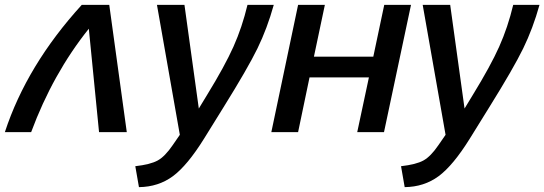

<svg xmlns="http://www.w3.org/2000/svg" viewBox="-39 -543 2237 789"><path d="M-19 0Q71 -275 297 -523H410L482 0H368L326 -425Q178 -240 89 0Z M517 140Q579 133 609 116.5Q639 100 671 53L700 11L606 -523H719L778 -97L812 -153Q885 -272 920.5 -351.5Q956 -431 978 -523H1086Q1059 -426 1019 -344Q979 -262 880 -103L800 26Q731 137 671.5 181Q612 225 532 226Z M1076 0 1186 -523H1296L1251 -310H1495L1540 -523H1650L1539 0H1429L1477 -225H1233L1186 0Z M1609 140Q1671 133 1701 116.5Q1731 100 1763 53L1792 11L1698 -523H1811L1870 -97L1904 -153Q1977 -272 2012.5 -351.5Q2048 -431 2070 -523H2178Q2151 -426 2111 -344Q2071 -262 1972 -103L1892 26Q1823 137 1763.5 181Q1704 225 1624 226Z"/></svg>

Font: Raleway-v4020 SemiBold
Style: Italic
Weight: 600
Italic angle: -12°
Designer: Matt McInerney, Pablo Impallari, Rodrigo Fuenzalida
Foundry: Matt McInerney, Pablo Impallari, Rodrigo Fuenzalida
Version: Version 4.020;PS 004.020;hotconv 1.0.88;makeotf.lib2.5.64775